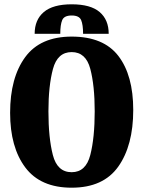

<svg xmlns="http://www.w3.org/2000/svg" viewBox="-20 -850 666 892"><path d="M599 -339Q599 -174 529.5 -76Q460 22 313 22Q168 22 97.5 -72Q27 -166 27 -326Q27 -489 97 -584.5Q167 -680 313 -680Q461 -680 530 -590Q599 -500 599 -339ZM420 -333Q420 -452 399.5 -530Q379 -608 313 -608Q247 -608 226 -529.5Q205 -451 205 -333Q205 -210 225.5 -130Q246 -50 313 -50Q379 -50 399.5 -130Q420 -210 420 -333ZM313 -830Q401 -830 443 -794Q485 -758 485 -693H366Q366 -735 357 -756.5Q348 -778 313 -778Q278 -778 269 -756.5Q260 -735 260 -693H141Q141 -758 183.5 -794Q226 -830 313 -830Z"/></svg>

Font: Sansita
Style: Bold
Weight: 700
Designer: Pablo Cosgaya
Foundry: Omnibus-Type
Version: Version 1.006